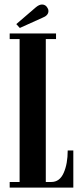

<svg xmlns="http://www.w3.org/2000/svg" viewBox="-20 -852 380 872"><path d="M24 0V-25.5H69V-674.5H24V-700H234.5V-674.5H188V-25.5H213Q251 -25.5 269.2 -66.8Q287.5 -108 287.5 -168.5H313V0ZM70 -725 54 -742.5 143 -819Q158 -831.5 171 -831.5Q187.5 -831.5 196 -815.5Q200 -809.5 200 -802Q200 -781.5 172 -771Z"/></svg>

Font: Imbue 50pt
Style: Bold
Weight: 700
Designer: Tyler Finck
Foundry: Etcetera Type Company
Version: Version 1.102; ttfautohint (v1.8.3)